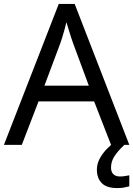

<svg xmlns="http://www.w3.org/2000/svg" viewBox="-20 -737 679 977"><path d="M545 0 459 -221H176L91 0H0L279 -717H360L638 0ZM352 -517Q349 -525 342 -546Q335 -567 328.5 -589.5Q322 -612 318 -624Q313 -604 307.5 -583.5Q302 -563 296.5 -546Q291 -529 287 -517L206 -301H432ZM545 116Q545 138 557 149.5Q569 161 590 161Q607 161 618.5 158.5Q630 156 638 155V211Q624 215 610 217.5Q596 220 576 220Q523 220 498 195Q473 170 473 126Q473 97 487.5 70Q502 43 523.5 21Q545 -1 565 -15L613 0Q579 32 562 58.5Q545 85 545 116Z"/></svg>

Font: Noto Sans Ol Chiki
Style: Regular
Weight: 400
Designer: Monotype Design Team, Lewis McGuffie
Foundry: Monotype Imaging Inc.
Version: Version 2.003